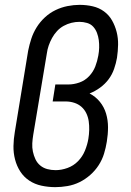

<svg xmlns="http://www.w3.org/2000/svg" viewBox="-20 -763 540 791"><path d="M208 8Q179 8 151 2Q123 -4 100.5 -19Q78 -34 63.5 -56.5Q49 -79 42 -106Q35 -133 35.5 -161.5Q36 -190 41 -219L96 -554Q101 -579 109 -603.5Q117 -628 131 -650.5Q145 -673 165 -691.5Q185 -710 209 -721.5Q233 -733 258.5 -738Q284 -743 308 -743Q336 -743 362 -737Q388 -731 408.5 -716Q429 -701 441.5 -679Q454 -657 460.5 -631.5Q467 -606 466.5 -579Q466 -552 462 -525Q458 -502 450 -479Q442 -456 427.5 -436.5Q413 -417 392.5 -402Q372 -387 349 -378Q374 -365 391.5 -343.5Q409 -322 417 -295Q425 -268 425 -238.5Q425 -209 420 -179Q416 -154 408.5 -129.5Q401 -105 386.5 -82.5Q372 -60 351.5 -42Q331 -24 307.5 -12.5Q284 -1 258 3.5Q232 8 208 8ZM209 -62Q233 -62 258 -71Q283 -80 301.5 -99Q320 -118 330 -142.5Q340 -167 344 -191Q347 -209 347.5 -227.5Q348 -246 345.5 -263.5Q343 -281 335.5 -296.5Q328 -312 315.5 -323Q303 -334 286 -339.5Q269 -345 251 -345H197L208 -415H262Q284 -415 307 -423Q330 -431 347 -449Q364 -467 372.5 -489Q381 -511 385 -534Q388 -550 388.5 -566Q389 -582 387 -597.5Q385 -613 379.5 -627.5Q374 -642 364 -653Q354 -664 338.5 -668.5Q323 -673 307 -673Q291 -673 274.5 -669Q258 -665 242.5 -656.5Q227 -648 215 -635Q203 -622 194.5 -606.5Q186 -591 180.5 -575Q175 -559 173 -543L117 -208Q114 -190 113 -172.5Q112 -155 115.5 -138.5Q119 -122 126 -107Q133 -92 145.5 -81.5Q158 -71 174.5 -66.5Q191 -62 209 -62Z"/></svg>

Font: Iosevka Curly Slab
Style: Italic
Weight: 400
Italic angle: -9°
Monospace: yes
Designer: Belleve Invis
Foundry: Belleve Invis
Version: Version 22.1.2; ttfautohint (v1.8.4)